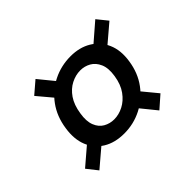

<svg xmlns="http://www.w3.org/2000/svg" viewBox="-98 -662 729 729"><g transform="rotate(-45 267.0 -297.5)"><path d="M242 -121Q192 -121 157 -142.5Q122 -164 106.5 -202.5Q91 -241 99 -293Q107 -348 136.5 -388.5Q166 -429 210 -451Q254 -473 305 -473Q353 -473 388 -452Q423 -431 440 -392.5Q457 -354 449 -302Q441 -247 411 -206.5Q381 -166 337 -143.5Q293 -121 242 -121ZM76 -89 42 -132 139 -215 176 -174ZM398 -89 333 -169 381 -212 447 -132ZM253 -186Q278 -186 302.5 -198.5Q327 -211 345.5 -236.5Q364 -262 370 -301Q376 -339 365.5 -363Q355 -387 335.5 -398Q316 -409 293 -409Q268 -409 243.5 -396.5Q219 -384 201.5 -358.5Q184 -333 178 -293Q172 -256 181.5 -232Q191 -208 210.5 -197Q230 -186 253 -186ZM169 -383 101 -464 150 -506 217 -424ZM405 -379 375 -423 471 -506 505 -464Z"/></g></svg>

Font: DM Sans 10pt
Style: Italic
Weight: 400
Italic angle: -10°
Version: Version 4.004;gftools[0.9.30]